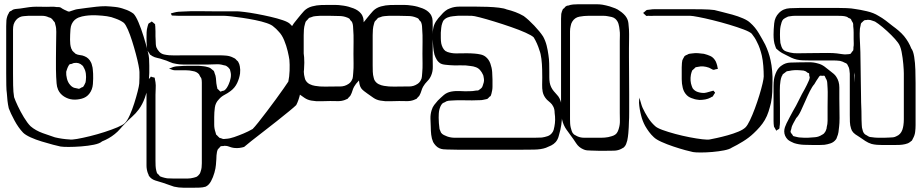

<svg xmlns="http://www.w3.org/2000/svg" viewBox="-20 -645 4307 899"><path d="M679 -303Q678 -287 677 -271Q676 -255 673 -239Q669 -217 658 -186.5Q647 -156 630 -133Q616 -114 598.5 -98.5Q581 -83 565 -66Q553 -54 542 -41Q531 -28 517 -17Q491 4 458 17Q447 27 420 32.5Q393 38 360.5 40.5Q328 43 301 43Q274 43 263 41Q252 39 228 32.5Q204 26 175.5 17.5Q147 9 123 -2Q99 -13 88 -24Q66 -47 47.5 -81.5Q29 -116 21 -138Q17 -156 15 -173.5Q13 -191 12 -209Q10 -220 9.5 -246Q9 -272 9 -302Q9 -332 9 -358Q9 -384 9 -395V-494Q9 -508 9 -522.5Q9 -537 10 -550Q12 -567 19 -580Q21 -582 22 -585.5Q23 -589 25 -590Q28 -593 34 -595Q36 -597 38.5 -598.5Q41 -600 44 -601Q51 -603 59 -603.5Q67 -604 74 -605Q89 -607 103.5 -609.5Q118 -612 133 -613Q149 -614 165 -613.5Q181 -613 197 -613Q209 -613 221 -613.5Q233 -614 245 -612Q249 -612 253 -612Q257 -612 261 -611Q263 -610 266 -608.5Q269 -607 271 -605Q276 -602 281 -599.5Q286 -597 291 -595Q293 -594 296 -592.5Q299 -591 301 -591Q303 -590 307 -591.5Q311 -593 314 -594Q321 -596 328 -598.5Q335 -601 342 -602Q353 -604 364 -605Q375 -606 386 -608Q409 -611 431 -613.5Q453 -616 475 -616Q497 -615 519.5 -612.5Q542 -610 563 -602Q586 -595 605 -581Q616 -570 628.5 -540.5Q641 -511 652 -475.5Q663 -440 670.5 -410.5Q678 -381 678 -370Q679 -354 679 -337.5Q679 -321 679 -303ZM632 -254Q633 -268 633 -281.5Q633 -295 633 -308Q633 -317 628.5 -340Q624 -363 616 -393Q608 -423 598.5 -453Q589 -483 579 -506Q569 -529 560 -538Q544 -550 521 -558Q502 -566 480.5 -569Q459 -572 438 -573Q424 -574 409 -573.5Q394 -573 380 -571Q372 -570 364 -568Q356 -566 348 -563Q340 -560 330 -552Q312 -535 310 -508.5Q308 -482 308 -459Q308 -449 309 -438.5Q310 -428 314 -417Q316 -415 317 -412Q318 -409 319 -407Q320 -406 322 -404.5Q324 -403 325 -401Q327 -400 329.5 -397.5Q332 -395 334 -393Q344 -388 355 -387Q366 -386 375 -382Q396 -374 406 -353Q408 -350 409 -346Q410 -342 411 -338Q414 -329 414.5 -319.5Q415 -310 416 -300Q417 -278 415 -251.5Q413 -225 398 -206Q385 -189 362.5 -183Q340 -177 320 -179Q299 -181 280 -193Q261 -205 252 -225Q246 -239 245 -254.5Q244 -270 243 -285Q242 -296 242 -320.5Q242 -345 242 -373Q242 -401 242.5 -425.5Q243 -450 243 -461Q243 -478 243.5 -496Q244 -514 239 -530Q238 -533 237.5 -536.5Q237 -540 235 -542Q233 -545 229 -549Q228 -551 225.5 -554Q223 -557 220 -559Q218 -561 214.5 -562Q211 -563 208 -564Q194 -571 176.5 -571Q159 -571 143 -571H113Q103 -570 92.5 -569.5Q82 -569 73 -565Q52 -555 44 -531Q41 -520 41 -506.5Q41 -493 41 -481V-300Q41 -278 41.5 -245.5Q42 -213 46 -190Q51 -175 63.5 -148.5Q76 -122 92 -95.5Q108 -69 123 -54Q146 -34 180.5 -21.5Q215 -9 237 -2Q254 2 271 4.5Q288 7 306 8Q315 10 341 5.5Q367 1 401.5 -7.5Q436 -16 470 -27Q504 -38 530 -49Q556 -60 565 -69Q576 -80 587.5 -105.5Q599 -131 608.5 -161Q618 -191 624.5 -216.5Q631 -242 632 -254ZM296 -327Q295 -323 293 -318.5Q291 -314 290 -309Q289 -294 293.5 -276.5Q298 -259 308 -248Q316 -238 327 -234Q330 -233 334 -232.5Q338 -232 341 -231Q343 -231 345.5 -230Q348 -229 350 -229L358 -233Q360 -235 363.5 -236Q367 -237 369 -238Q375 -246 379 -256Q381 -259 381 -262.5Q381 -266 382 -269Q384 -284 382 -300Q380 -316 372 -329Q371 -331 369.5 -334Q368 -337 366 -338Q350 -354 327 -350Q324 -350 316 -346Q314 -345 310.5 -345Q307 -345 305 -343Q303 -341 300.5 -336.5Q298 -332 296 -327Z M1396 -259Q1392 -237 1385.5 -206.5Q1379 -176 1367 -153Q1358 -144 1333.5 -124Q1309 -104 1277 -78.5Q1245 -53 1213 -28.5Q1181 -4 1156.5 15.5Q1132 35 1123 43Q1113 46 1102 47.5Q1091 49 1080 48Q1076 48 1071.5 47Q1067 46 1063 45Q1056 43 1049.5 40.5Q1043 38 1036 38Q1031 37 1025 39Q1022 39 1018.5 39Q1015 39 1013 40Q1012 41 1010 43.5Q1008 46 1006 48Q1005 49 1002.5 51.5Q1000 54 999 56Q998 58 997.5 61Q997 64 996 66Q993 82 993 100Q992 107 992 113.5Q992 120 991 127Q990 142 984 163.5Q978 185 968 203.5Q958 222 943 229Q930 233 914.5 233.5Q899 234 885 234Q863 234 840 234Q817 234 795 229Q782 225 769 220Q756 215 743 211Q726 206 707 200Q688 194 677 178Q676 175 675 171.5Q674 168 672 165Q666 148 666 130Q666 112 666 96V-205Q666 -218 666 -230.5Q666 -243 669 -255L672 -268Q674 -272 677 -275Q680 -278 683 -281Q684 -283 684.5 -284Q685 -285 686 -286Q690 -286 696 -283Q702 -283 704 -281Q705 -280 705 -276L708 -260Q710 -246 709 -231Q708 -216 708 -201V107Q708 119 708.5 131Q709 143 712 155L715 165Q718 170 723 173Q725 175 726.5 177.5Q728 180 730 181Q732 182 734.5 182.5Q737 183 738 184Q745 186 750.5 187.5Q756 189 763 190Q779 191 794.5 191Q810 191 826 191Q841 191 857 191Q873 191 887 187Q890 186 894 185Q898 184 900 183Q904 181 908.5 176.5Q913 172 915 169Q917 166 918 162.5Q919 159 920 156Q923 148 924 138.5Q925 129 925 119V-240Q925 -248 925 -258.5Q925 -269 923 -277Q922 -279 920.5 -282Q919 -285 917 -287Q915 -292 912 -297Q907 -303 899.5 -307Q892 -311 884 -312Q868 -316 850 -316Q832 -316 815 -316Q807 -316 798.5 -316Q790 -316 782 -320L774 -323Q774 -323 773 -323Q772 -323 772 -324Q772 -325 773 -324.5Q774 -324 775 -325L783 -328Q798 -335 817 -335Q840 -337 864 -337Q888 -337 910 -337Q921 -336 931.5 -335Q942 -334 952 -331Q960 -329 963 -327Q967 -325 970 -322Q972 -320 975.5 -317.5Q979 -315 981 -313Q983 -310 985 -302Q990 -291 991 -279Q992 -267 993 -255L996 -238Q997 -237 997 -234Q997 -231 998 -229Q999 -228 1002 -226Q1005 -224 1006 -222Q1007 -221 1009 -219Q1011 -217 1012 -216Q1014 -216 1020 -219Q1022 -219 1026 -220Q1030 -221 1031 -222Q1034 -224 1037 -227.5Q1040 -231 1042 -234Q1045 -238 1047 -242.5Q1049 -247 1051 -251Q1057 -264 1060 -280Q1063 -296 1059 -310Q1058 -312 1057.5 -316Q1057 -320 1055 -322Q1049 -331 1040 -336Q1037 -338 1033 -338.5Q1029 -339 1026 -340Q1010 -345 992 -344Q974 -343 957 -343H866Q851 -343 835.5 -343Q820 -343 805 -346Q789 -348 774 -355Q759 -362 744 -366Q731 -371 717.5 -373.5Q704 -376 692 -383Q690 -385 687.5 -386.5Q685 -388 683 -389Q681 -391 680 -394Q679 -397 677 -398Q676 -400 674 -403Q672 -406 671 -408Q670 -411 669.5 -414.5Q669 -418 668 -421Q667 -432 666.5 -443.5Q666 -455 666 -466Q666 -480 666.5 -494Q667 -508 671 -521Q672 -524 673 -528Q674 -532 675 -534Q677 -536 680.5 -538Q684 -540 686 -541Q688 -542 689 -543.5Q690 -545 691 -544Q692 -544 695 -541Q697 -539 701 -536Q705 -533 706 -531Q707 -530 706.5 -527.5Q706 -525 707 -523Q707 -517 707.5 -511Q708 -505 708 -498Q708 -487 708 -475.5Q708 -464 709 -453Q709 -446 709.5 -438.5Q710 -431 712 -424Q717 -412 726 -402.5Q735 -393 748 -390Q771 -385 796.5 -385.5Q822 -386 844 -386H1006Q1023 -386 1039.5 -384.5Q1056 -383 1070 -376Q1075 -374 1080 -371Q1082 -370 1084 -367.5Q1086 -365 1088 -363Q1090 -361 1092.5 -359Q1095 -357 1096 -354Q1101 -346 1103 -334Q1106 -319 1104 -301Q1101 -279 1090.5 -256.5Q1080 -234 1060 -219Q1047 -209 1031.5 -201Q1016 -193 1005 -180Q989 -164 986 -141.5Q983 -119 983 -97Q983 -79 983 -61Q983 -43 989 -26L992 -15Q994 -13 997 -10.5Q1000 -8 1001 -6Q1003 -5 1004.5 -3Q1006 -1 1007 0Q1009 1 1012 1.5Q1015 2 1017 3Q1019 4 1022 5Q1025 6 1027 6Q1029 6 1032 5.5Q1035 5 1038 5Q1056 4 1076 -3Q1099 -11 1120.5 -20Q1142 -29 1163 -41Q1172 -50 1190 -72.5Q1208 -95 1229.5 -123.5Q1251 -152 1272 -180.5Q1293 -209 1308.5 -231.5Q1324 -254 1330 -263Q1335 -286 1336 -314.5Q1337 -343 1335 -365Q1333 -380 1327 -405.5Q1321 -431 1310.5 -456.5Q1300 -482 1285 -497Q1273 -511 1261 -520Q1252 -529 1228.5 -537Q1205 -545 1175 -551Q1145 -557 1115 -561.5Q1085 -566 1061.5 -568.5Q1038 -571 1029 -571H816Q810 -571 804 -571.5Q798 -572 792 -572Q791 -572 788.5 -572Q786 -572 784 -573L780 -582Q780 -583 781 -582.5Q782 -582 783 -583L794 -586Q805 -589 816 -590Q827 -591 837 -591Q848 -592 873 -592.5Q898 -593 927.5 -592.5Q957 -592 982 -592Q1007 -592 1018 -592H1090Q1099 -592 1124 -589Q1149 -586 1181.5 -580Q1214 -574 1246.5 -566.5Q1279 -559 1304 -550.5Q1329 -542 1338 -533Q1345 -526 1351.5 -519Q1358 -512 1363 -504Q1378 -482 1387 -457Q1401 -416 1404 -377Q1406 -355 1403.5 -319.5Q1401 -284 1396 -259Z M1683 -523V-374Q1683 -355 1683.5 -333Q1684 -311 1676 -292Q1670 -277 1658 -265Q1646 -253 1638 -239Q1633 -230 1630 -219.5Q1627 -209 1622 -200Q1621 -197 1618 -194Q1615 -191 1613 -189L1607 -182Q1605 -181 1601.5 -180Q1598 -179 1595 -177Q1579 -171 1561 -171.5Q1543 -172 1526 -172Q1504 -172 1482 -171Q1460 -170 1438 -174Q1420 -177 1405.5 -187Q1391 -197 1377 -207Q1370 -212 1361.5 -218.5Q1353 -225 1348 -232Q1342 -241 1340 -252.5Q1338 -264 1337 -274Q1336 -289 1336 -317.5Q1336 -346 1336.5 -374Q1337 -402 1337 -417V-473Q1338 -481 1338.5 -490.5Q1339 -500 1341 -508Q1346 -523 1356 -536Q1366 -549 1376 -561Q1383 -569 1390 -578Q1397 -587 1404 -594Q1419 -609 1441 -615Q1463 -621 1484.5 -621.5Q1506 -622 1521 -622H1550Q1565 -622 1588.5 -618.5Q1612 -615 1635 -606Q1658 -597 1670 -582Q1672 -579 1674 -576.5Q1676 -574 1677 -571Q1682 -561 1682.5 -548.5Q1683 -536 1683 -523ZM1635 -393Q1635 -416 1635.5 -449.5Q1636 -483 1634 -505Q1634 -513 1633 -523Q1632 -533 1629 -540Q1628 -543 1625 -546Q1622 -549 1620 -551Q1619 -553 1618 -555Q1617 -557 1615 -558Q1613 -560 1610 -561Q1607 -562 1605 -563Q1588 -570 1568 -570Q1546 -571 1523.5 -571Q1501 -571 1478 -571Q1468 -570 1457.5 -569.5Q1447 -569 1436 -564Q1434 -563 1431 -562.5Q1428 -562 1426 -560L1420 -553Q1418 -551 1415.5 -548.5Q1413 -546 1411 -543Q1410 -541 1409.5 -538Q1409 -535 1408 -533Q1404 -520 1403 -506.5Q1402 -493 1402 -480V-339Q1402 -324 1402.5 -309Q1403 -294 1407 -280Q1409 -272 1411 -269Q1418 -257 1430 -251Q1442 -245 1455 -243Q1478 -239 1502 -239.5Q1526 -240 1548 -240Q1559 -240 1571 -240Q1583 -240 1593 -243Q1603 -246 1612.5 -252.5Q1622 -259 1627 -269Q1632 -277 1632.5 -287Q1633 -297 1634 -305Q1636 -327 1635.5 -348.5Q1635 -370 1635 -393Z M2006 -523V-374Q2006 -355 2006.5 -333Q2007 -311 1999 -292Q1993 -277 1981 -265Q1969 -253 1961 -239Q1956 -230 1953 -219.5Q1950 -209 1945 -200Q1944 -197 1941 -194Q1938 -191 1936 -189L1930 -182Q1928 -181 1924.5 -180Q1921 -179 1918 -177Q1902 -171 1884 -171.5Q1866 -172 1849 -172Q1827 -172 1805 -171Q1783 -170 1761 -174Q1743 -177 1728.5 -187Q1714 -197 1700 -207Q1693 -212 1684.5 -218.5Q1676 -225 1671 -232Q1665 -241 1663 -252.5Q1661 -264 1660 -274Q1659 -289 1659 -317.5Q1659 -346 1659.5 -374Q1660 -402 1660 -417V-473Q1661 -481 1661.5 -490.5Q1662 -500 1664 -508Q1669 -523 1679 -536Q1689 -549 1699 -561Q1706 -569 1713 -578Q1720 -587 1727 -594Q1742 -609 1764 -615Q1786 -621 1807.5 -621.5Q1829 -622 1844 -622H1873Q1888 -622 1911.5 -618.5Q1935 -615 1958 -606Q1981 -597 1993 -582Q1995 -579 1997 -576.5Q1999 -574 2000 -571Q2005 -561 2005.5 -548.5Q2006 -536 2006 -523ZM1958 -393Q1958 -416 1958.5 -449.5Q1959 -483 1957 -505Q1957 -513 1956 -523Q1955 -533 1952 -540Q1951 -543 1948 -546Q1945 -549 1943 -551Q1942 -553 1941 -555Q1940 -557 1938 -558Q1936 -560 1933 -561Q1930 -562 1928 -563Q1911 -570 1891 -570Q1869 -571 1846.5 -571Q1824 -571 1801 -571Q1791 -570 1780.5 -569.5Q1770 -569 1759 -564Q1757 -563 1754 -562.5Q1751 -562 1749 -560L1743 -553Q1741 -551 1738.5 -548.5Q1736 -546 1734 -543Q1733 -541 1732.5 -538Q1732 -535 1731 -533Q1727 -520 1726 -506.5Q1725 -493 1725 -480V-339Q1725 -324 1725.5 -309Q1726 -294 1730 -280Q1732 -272 1734 -269Q1741 -257 1753 -251Q1765 -245 1778 -243Q1801 -239 1825 -239.5Q1849 -240 1871 -240Q1882 -240 1894 -240Q1906 -240 1916 -243Q1926 -246 1935.5 -252.5Q1945 -259 1950 -269Q1955 -277 1955.5 -287Q1956 -297 1957 -305Q1959 -327 1958.5 -348.5Q1958 -370 1958 -393Z M2604 -38Q2600 -23 2596 -7.5Q2592 8 2582 20Q2573 30 2561 36Q2549 42 2536 47Q2514 55 2480 55.5Q2446 56 2423 56H2170Q2148 56 2122.5 56Q2097 56 2074 55Q2065 55 2055.5 54Q2046 53 2037 49Q2028 45 2020.5 37Q2013 29 2008 20Q2001 4 1999 -14.5Q1997 -33 1997 -50Q1996 -69 1995.5 -89.5Q1995 -110 2001 -129Q2005 -143 2013 -153.5Q2021 -164 2030 -174Q2044 -188 2058 -200Q2072 -212 2092 -216Q2113 -220 2135.5 -218.5Q2158 -217 2180 -218Q2194 -218 2209 -221Q2211 -221 2214.5 -221Q2218 -221 2220 -222Q2223 -224 2228.5 -228Q2234 -232 2236 -235Q2238 -237 2238.5 -239.5Q2239 -242 2240 -243Q2243 -251 2245 -259Q2247 -267 2246 -275Q2245 -280 2244 -287Q2243 -294 2240 -298Q2238 -302 2235.5 -306.5Q2233 -311 2230 -314Q2222 -325 2209 -330Q2196 -335 2183 -336Q2161 -340 2134 -339Q2107 -338 2084 -340Q2074 -341 2063.5 -342Q2053 -343 2044 -347Q2032 -354 2025 -365.5Q2018 -377 2014 -390Q2010 -407 2008.5 -425Q2007 -443 2006 -461Q2006 -473 2006 -485Q2006 -497 2008 -509Q2011 -529 2021.5 -545Q2032 -561 2046 -575Q2054 -585 2064.5 -593.5Q2075 -602 2087 -606Q2107 -614 2130 -614Q2153 -614 2174 -614Q2185 -614 2209.5 -614Q2234 -614 2263 -613Q2292 -612 2316.5 -609Q2341 -606 2352 -601Q2373 -596 2393 -588.5Q2413 -581 2432 -570Q2455 -553 2481.5 -525Q2508 -497 2523 -474Q2534 -454 2539.5 -432Q2545 -410 2548 -387Q2551 -368 2551.5 -348Q2552 -328 2552 -308Q2552 -296 2552 -283Q2552 -270 2554 -258Q2558 -236 2573 -218Q2580 -209 2587.5 -201.5Q2595 -194 2600 -184Q2606 -172 2608.5 -158Q2611 -144 2611 -130Q2614 -84 2604 -38ZM2038 -41Q2040 -37 2041.5 -32.5Q2043 -28 2045 -24Q2050 -17 2058 -13Q2066 -9 2074 -6Q2091 0 2110.5 0Q2130 0 2147 0H2446Q2463 0 2481 0Q2499 0 2517 -1Q2531 -3 2544 -7.5Q2557 -12 2565 -23Q2570 -29 2572.5 -37.5Q2575 -46 2576 -53Q2582 -83 2577 -116Q2577 -124 2575.5 -132Q2574 -140 2570 -147Q2565 -157 2557 -164Q2549 -171 2541 -178Q2525 -195 2521 -215Q2518 -231 2518.5 -248Q2519 -265 2519 -281Q2519 -296 2518.5 -320.5Q2518 -345 2515 -369.5Q2512 -394 2506 -409Q2496 -442 2479 -470Q2470 -479 2441 -492Q2412 -505 2373 -518.5Q2334 -532 2295 -544Q2256 -556 2227 -563.5Q2198 -571 2189 -571Q2167 -571 2145 -571.5Q2123 -572 2101 -569Q2088 -568 2075.5 -563Q2063 -558 2055 -547Q2054 -545 2053 -542Q2052 -539 2051 -537Q2047 -526 2046 -514.5Q2045 -503 2044 -492Q2044 -480 2044 -467Q2044 -454 2046 -442Q2048 -432 2053 -422Q2058 -412 2066 -406Q2068 -405 2070.5 -404Q2073 -403 2074 -402Q2094 -395 2115 -395Q2137 -395 2159 -395.5Q2181 -396 2203 -394Q2216 -393 2230 -390Q2244 -387 2254 -379Q2269 -367 2276 -347.5Q2283 -328 2284.5 -308Q2286 -288 2286 -273V-239Q2286 -230 2284.5 -222Q2283 -214 2281 -206L2278 -197Q2277 -194 2272 -192Q2270 -190 2267.5 -187Q2265 -184 2262 -182Q2261 -181 2258.5 -181Q2256 -181 2254 -180Q2248 -179 2242 -177.5Q2236 -176 2228 -176Q2213 -175 2190.5 -175Q2168 -175 2145.5 -175.5Q2123 -176 2108 -175Q2100 -174 2090 -174Q2080 -174 2071 -171Q2069 -170 2066.5 -168.5Q2064 -167 2062 -166Q2060 -165 2057 -164Q2054 -163 2052 -161Q2046 -155 2042.5 -147Q2039 -139 2037 -131Q2035 -122 2034.5 -112.5Q2034 -103 2034 -94Q2034 -81 2035 -68.5Q2036 -56 2038 -41Z M2925 -419Q2925 -410 2925 -375.5Q2925 -341 2925.5 -295Q2926 -249 2926 -202.5Q2926 -156 2926 -121.5Q2926 -87 2925 -78Q2925 -64 2924 -49.5Q2923 -35 2922 -21Q2921 -13 2920 -4Q2919 5 2917 13Q2915 21 2911.5 30Q2908 39 2900 46Q2899 47 2896 48Q2893 49 2891 51Q2875 60 2855 60.5Q2835 61 2817 61Q2800 61 2782.5 61Q2765 61 2748 60Q2738 60 2728.5 59Q2719 58 2711 54Q2690 45 2677.5 25.5Q2665 6 2652 -11Q2646 -20 2639 -29Q2632 -38 2626 -48Q2613 -71 2610 -96Q2607 -121 2607 -143V-534Q2607 -545 2607 -557Q2607 -569 2608 -580Q2609 -585 2611 -591Q2613 -597 2615 -601Q2616 -604 2621 -606Q2623 -608 2625.5 -611.5Q2628 -615 2631 -616Q2634 -619 2641 -619Q2652 -623 2663.5 -624Q2675 -625 2686 -625H2750Q2763 -625 2775.5 -625Q2788 -625 2801 -623Q2809 -622 2818 -619.5Q2827 -617 2835 -615Q2848 -611 2860.5 -606Q2873 -601 2883 -593Q2891 -588 2900 -579.5Q2909 -571 2914 -562Q2921 -550 2922.5 -535.5Q2924 -521 2925 -507Q2926 -485 2925.5 -463.5Q2925 -442 2925 -419ZM2759 0Q2776 0 2794 0Q2812 0 2828 -3Q2836 -5 2845 -7.5Q2854 -10 2861 -15Q2868 -20 2872 -28.5Q2876 -37 2878 -45Q2883 -62 2882.5 -80.5Q2882 -99 2882 -116V-454Q2882 -467 2882.5 -479.5Q2883 -492 2881 -505Q2880 -519 2876 -533Q2872 -547 2861 -557Q2854 -563 2844 -565.5Q2834 -568 2826 -569Q2816 -571 2806 -571Q2796 -571 2786 -571H2735Q2715 -571 2693 -567Q2671 -563 2659 -543Q2654 -535 2652 -523Q2649 -511 2649 -498Q2649 -485 2649 -472V-86Q2649 -77 2649.5 -67.5Q2650 -58 2652 -49Q2654 -41 2657 -31.5Q2660 -22 2667 -16Q2669 -14 2672 -13Q2675 -12 2677 -10Q2694 0 2716 0Q2738 0 2759 0Z M3590 -164Q3585 -143 3578.5 -122.5Q3572 -102 3561 -83Q3551 -66 3537.5 -50.5Q3524 -35 3509 -21Q3487 0 3458.5 17.5Q3430 35 3407 46Q3396 54 3370.5 59Q3345 64 3316 66.5Q3287 69 3261.5 69Q3236 69 3225 67Q3214 65 3188.5 58Q3163 51 3133 41Q3103 31 3077.5 19.5Q3052 8 3041 -3Q3029 -14 3019 -27.5Q3009 -41 3001 -55Q2988 -79 2982 -104Q2978 -119 2975.5 -134Q2973 -149 2972 -164Q2972 -169 2972.5 -173.5Q2973 -178 2973 -182Q2973 -187 2973 -187Q2974 -188 2974 -185L2977 -177Q2980 -167 2982.5 -158Q2985 -149 2989 -140Q2999 -118 3013.5 -95Q3028 -72 3047 -55Q3056 -46 3082 -36.5Q3108 -27 3141.5 -18Q3175 -9 3208.5 -2.5Q3242 4 3268 7Q3294 10 3303 8Q3314 6 3337 1Q3360 -4 3387 -11.5Q3414 -19 3437 -28.5Q3460 -38 3471 -49Q3480 -58 3491.5 -82Q3503 -106 3514.5 -137Q3526 -168 3535.5 -199Q3545 -230 3550.5 -254Q3556 -278 3556 -287Q3556 -310 3554 -336.5Q3552 -363 3547 -385Q3543 -402 3537.5 -418Q3532 -434 3524 -449Q3519 -460 3513 -469Q3507 -478 3500 -487Q3491 -496 3462 -507Q3433 -518 3394.5 -529.5Q3356 -541 3317.5 -550.5Q3279 -560 3250 -565.5Q3221 -571 3212 -571Q3201 -571 3177.5 -571Q3154 -571 3127 -571Q3100 -571 3076.5 -571Q3053 -571 3042 -571Q3029 -570 3015 -571Q3014 -571 3010.5 -570.5Q3007 -570 3005 -571Q3004 -572 3002.5 -574Q3001 -576 2999 -577Q2998 -578 2995 -580.5Q2992 -583 2992 -584Q2992 -586 2993.5 -586.5Q2995 -587 2996 -588L3005 -596Q3008 -599 3013.5 -599Q3019 -599 3023 -600Q3034 -602 3046.5 -602Q3059 -602 3070 -602H3209Q3232 -602 3267.5 -601.5Q3303 -601 3325 -598Q3336 -595 3359 -589.5Q3382 -584 3409 -576.5Q3436 -569 3459 -559Q3482 -549 3493 -538Q3516 -518 3533.5 -488.5Q3551 -459 3563 -436Q3571 -419 3577.5 -400.5Q3584 -382 3588 -363Q3593 -341 3595.5 -312.5Q3598 -284 3597 -261Q3597 -239 3596 -214Q3595 -189 3590 -164ZM3276 -393Q3292 -389 3305.5 -383Q3319 -377 3328 -363Q3330 -360 3332 -356Q3334 -352 3335 -348Q3337 -344 3338 -338.5Q3339 -333 3340 -328Q3340 -327 3341 -325.5Q3342 -324 3341 -323Q3340 -322 3337 -321.5Q3334 -321 3332 -321Q3330 -320 3326.5 -319Q3323 -318 3321 -318Q3316 -319 3310.5 -322.5Q3305 -326 3300 -328Q3272 -338 3248 -332Q3245 -331 3242 -331Q3239 -331 3237 -330Q3236 -329 3234.5 -327.5Q3233 -326 3231 -324Q3229 -322 3226 -319.5Q3223 -317 3221 -315Q3219 -311 3217.5 -305Q3216 -299 3215 -295Q3210 -266 3219 -242Q3220 -240 3221 -237Q3222 -234 3223 -232Q3232 -219 3248 -214Q3264 -209 3279 -210Q3287 -211 3295 -213.5Q3303 -216 3311 -218Q3313 -218 3316.5 -219.5Q3320 -221 3321 -220Q3322 -220 3324 -216Q3325 -216 3326.5 -214Q3328 -212 3328 -211Q3328 -209 3325 -206Q3323 -203 3321 -199.5Q3319 -196 3317 -193Q3315 -192 3312 -191Q3309 -190 3307 -188Q3296 -182 3282.5 -179.5Q3269 -177 3255 -177Q3248 -178 3240.5 -179Q3233 -180 3226 -183Q3218 -185 3210 -189Q3202 -193 3196 -199Q3182 -213 3177 -233Q3172 -253 3172 -274Q3172 -295 3172 -310Q3172 -320 3172 -330Q3172 -340 3173 -350Q3174 -353 3174 -356.5Q3174 -360 3175 -363Q3176 -365 3177.5 -368Q3179 -371 3180 -373Q3182 -375 3183 -378Q3184 -381 3185 -382Q3187 -384 3191 -386Q3195 -388 3198 -389Q3204 -393 3209.5 -393.5Q3215 -394 3222 -395Q3235 -397 3248.5 -396Q3262 -395 3276 -393Z M4267 -216Q4267 -205 4267 -183.5Q4267 -162 4267 -137.5Q4267 -113 4267 -91.5Q4267 -70 4267 -59Q4267 -43 4265 -27Q4263 -11 4255 3Q4253 8 4250 13Q4249 14 4246 16Q4243 18 4241 20Q4239 21 4236.5 23Q4234 25 4231 26Q4228 27 4224.5 28Q4221 29 4218 30Q4205 33 4191.5 33.5Q4178 34 4165 34H4112Q4099 34 4086 33Q4073 32 4061 29Q4045 24 4031.5 15Q4018 6 4005 -3Q3995 -9 3985 -16Q3975 -23 3969 -33Q3968 -35 3967 -38Q3966 -41 3965 -43Q3960 -58 3959.5 -74Q3959 -90 3959 -106V-300Q3958 -309 3957 -318.5Q3956 -328 3951 -336Q3950 -338 3948 -342Q3946 -346 3944 -347Q3942 -349 3936 -351Q3926 -357 3913 -360Q3897 -362 3880.5 -362Q3864 -362 3847 -362H3767Q3754 -362 3739.5 -362.5Q3725 -363 3711 -366Q3698 -369 3686 -374.5Q3674 -380 3663 -386Q3652 -391 3641.5 -397Q3631 -403 3622 -411L3614 -418Q3613 -420 3612 -423.5Q3611 -427 3610 -429Q3605 -442 3603.5 -455.5Q3602 -469 3602 -483Q3602 -506 3605 -535.5Q3608 -565 3627 -584Q3647 -605 3678.5 -606.5Q3710 -608 3732 -608H3857Q3872 -608 3896 -608Q3920 -608 3944 -607Q3968 -606 3983 -603Q4006 -600 4038.5 -592.5Q4071 -585 4093 -571Q4111 -561 4127.5 -548.5Q4144 -536 4160 -523Q4174 -513 4187.5 -501.5Q4201 -490 4213 -476Q4235 -449 4247 -418Q4256 -407 4260.5 -379Q4265 -351 4266 -318Q4267 -285 4267 -256.5Q4267 -228 4267 -216ZM3976 -423Q3978 -433 3977.5 -442.5Q3977 -452 3977 -462Q3977 -477 3977 -492.5Q3977 -508 3975 -523Q3975 -526 3975 -530Q3975 -534 3974 -537L3967 -549Q3966 -551 3965.5 -553Q3965 -555 3963 -556Q3962 -558 3958.5 -559Q3955 -560 3953 -561Q3951 -563 3948.5 -564.5Q3946 -566 3943 -567Q3933 -570 3922 -570.5Q3911 -571 3901 -571Q3890 -571 3865.5 -571Q3841 -571 3812 -571Q3783 -571 3758.5 -571Q3734 -571 3723 -571Q3713 -571 3702 -571Q3691 -571 3680 -569Q3677 -568 3673.5 -568Q3670 -568 3667 -566Q3665 -565 3662 -563.5Q3659 -562 3657 -561Q3656 -560 3653 -558.5Q3650 -557 3648 -555Q3642 -549 3639.5 -540Q3637 -531 3635 -523Q3633 -513 3632.5 -503.5Q3632 -494 3632 -483Q3632 -473 3632.5 -463.5Q3633 -454 3634 -444Q3636 -436 3639 -427Q3642 -418 3648 -412Q3654 -406 3663 -403.5Q3672 -401 3679 -399Q3696 -395 3714 -395.5Q3732 -396 3751 -396Q3766 -396 3795.5 -396.5Q3825 -397 3854 -397Q3883 -397 3898 -395Q3910 -394 3923 -391.5Q3936 -389 3949 -391Q3951 -391 3955.5 -391.5Q3960 -392 3962 -393Q3964 -394 3966 -397.5Q3968 -401 3969 -402Q3971 -404 3972.5 -406Q3974 -408 3975 -409Q3976 -412 3976 -416Q3976 -420 3976 -423ZM4210 -58Q4212 -72 4212 -86Q4212 -100 4212 -114V-301Q4212 -316 4209.5 -345Q4207 -374 4201.5 -402.5Q4196 -431 4184 -446Q4173 -461 4153.5 -480.5Q4134 -500 4113 -517.5Q4092 -535 4077 -544Q4070 -546 4062.5 -549Q4055 -552 4048 -552Q4044 -553 4036 -551Q4035 -551 4032 -551Q4029 -551 4027 -550Q4025 -549 4022 -546Q4019 -543 4017 -541Q4016 -540 4014.5 -539Q4013 -538 4012 -536Q4011 -535 4010.5 -532.5Q4010 -530 4010 -528Q4009 -522 4007.5 -516.5Q4006 -511 4006 -504Q4005 -488 4005.5 -472Q4006 -456 4007 -438Q4008 -429 4008.5 -401.5Q4009 -374 4009.5 -338Q4010 -302 4010.5 -266Q4011 -230 4011.5 -202.5Q4012 -175 4012 -166Q4013 -146 4013.5 -125Q4014 -104 4014 -84Q4015 -73 4015 -60Q4015 -47 4019 -36Q4021 -25 4029 -17Q4031 -15 4034 -13.5Q4037 -12 4039 -11Q4041 -10 4043.5 -8Q4046 -6 4049 -5Q4051 -4 4054 -3.5Q4057 -3 4059 -3Q4077 0 4094 0Q4107 0 4119.5 0Q4132 0 4145 -1Q4153 -1 4161.5 -2Q4170 -3 4177 -7Q4197 -15 4205 -37Q4207 -42 4208 -47.5Q4209 -53 4210 -58ZM3910 -182Q3910 -167 3910.5 -142Q3911 -117 3911 -92Q3911 -67 3909 -52Q3908 -39 3906 -26.5Q3904 -14 3899 -3Q3898 0 3897 3Q3896 6 3894 8Q3884 21 3869.5 26Q3855 31 3840 33Q3828 34 3815.5 34Q3803 34 3790 34Q3768 34 3744 33Q3720 32 3698 25Q3691 22 3683 18Q3675 14 3669 9Q3652 -8 3652 -30Q3652 -40 3655.5 -50Q3659 -60 3663 -68Q3670 -83 3678 -97Q3686 -111 3693 -125Q3707 -148 3721 -177Q3735 -206 3748 -228Q3753 -238 3758 -247.5Q3763 -257 3767 -267Q3768 -270 3769.5 -273.5Q3771 -277 3771 -280Q3772 -282 3771 -284.5Q3770 -287 3770 -288Q3769 -290 3769 -295Q3769 -300 3768 -302Q3767 -303 3765.5 -303Q3764 -303 3762 -304Q3759 -306 3755.5 -309Q3752 -312 3747 -313Q3743 -315 3737 -315Q3731 -315 3726 -316Q3714 -317 3701 -316.5Q3688 -316 3675 -313Q3672 -312 3668.5 -312Q3665 -312 3662 -310L3653 -303Q3652 -302 3649.5 -300.5Q3647 -299 3645 -297Q3644 -295 3643 -292Q3642 -289 3640 -287Q3636 -277 3634.5 -266.5Q3633 -256 3632 -245Q3631 -223 3631.5 -192.5Q3632 -162 3632 -139V-72Q3632 -67 3631.5 -61.5Q3631 -56 3630 -51Q3630 -50 3630 -47.5Q3630 -45 3629 -43Q3628 -41 3623.5 -39Q3619 -37 3617 -35Q3617 -33 3615 -33Q3614 -34 3613.5 -35.5Q3613 -37 3612 -38Q3611 -41 3608.5 -44.5Q3606 -48 3604 -52Q3603 -58 3602.5 -65.5Q3602 -73 3602 -79V-212Q3602 -227 3602 -242.5Q3602 -258 3604 -273Q3607 -292 3616 -310.5Q3625 -329 3641 -339Q3658 -351 3680 -352Q3702 -353 3722 -353Q3743 -353 3766 -353.5Q3789 -354 3809 -348Q3826 -344 3841 -333Q3856 -322 3869 -311Q3877 -305 3884 -299Q3891 -293 3896 -285Q3910 -264 3910 -235.5Q3910 -207 3910 -182ZM3982 -258V-296Q3982 -298 3981.5 -301Q3981 -304 3981 -306Q3981 -307 3981.5 -308Q3982 -309 3981 -307V-304Q3981 -301 3980.5 -298Q3980 -295 3980 -292Q3981 -283 3981 -274.5Q3981 -266 3982 -258ZM3851 -50Q3855 -64 3855 -79.5Q3855 -95 3855 -109Q3855 -124 3855 -147Q3855 -170 3855.5 -193.5Q3856 -217 3855 -232Q3854 -243 3853.5 -256Q3853 -269 3846 -279Q3845 -281 3843.5 -285Q3842 -289 3840 -290Q3839 -291 3836 -290.5Q3833 -290 3831 -290Q3829 -290 3825 -290.5Q3821 -291 3819 -290Q3817 -289 3815 -286Q3813 -283 3812 -281Q3807 -274 3802.5 -267Q3798 -260 3793 -251Q3783 -240 3772 -218Q3761 -196 3750.5 -171.5Q3740 -147 3729.5 -125Q3719 -103 3708 -92Q3702 -80 3694.5 -67.5Q3687 -55 3685 -41Q3684 -38 3682.5 -33.5Q3681 -29 3682 -26L3687 -18Q3689 -17 3690.5 -13.5Q3692 -10 3694 -8Q3695 -7 3697.5 -7Q3700 -7 3701 -6Q3709 -4 3716 -2.5Q3723 -1 3730 -1Q3738 0 3746 0Q3754 0 3762 0Q3779 -1 3796.5 -2.5Q3814 -4 3829 -14Q3831 -15 3833.5 -16.5Q3836 -18 3838 -20Q3841 -23 3844 -28Q3847 -33 3848 -37Q3851 -43 3851 -50Z"/></svg>

Font: Rubik Vinyl
Style: Regular
Weight: 400
Designer: Hubert and Fischer, NaN
Foundry: Hubert and Fischer, NaN
Version: Version 2.200